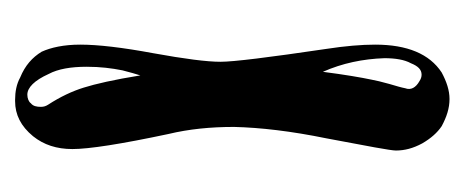

<svg xmlns="http://www.w3.org/2000/svg" viewBox="-206 -508 633 262"><g transform="rotate(-90 111.0 -376.5)"><path d="M144.5 -252.9C156.2 -226.6 162.1 -198.2 163.1 -168.9C163.1 -154.3 161.1 -141.6 156.2 -132.8C152.3 -123 147.5 -118.2 140.6 -118.2C137.7 -118.2 134.8 -119.1 131.8 -121.1C123 -126 119.1 -132.8 122.1 -140.6C123 -145.5 125 -152.3 127.9 -162.1C130.9 -172.9 132.8 -180.7 133.8 -186.5C136.7 -200.2 140.6 -222.7 144.5 -252.9ZM99.6 -627.9C97.7 -630.9 96.7 -633.8 96.7 -637.7C96.7 -643.6 97.7 -648.4 101.6 -651.4C103.5 -654.3 108.4 -656.2 113.3 -656.2C123 -656.2 132.8 -646.5 141.6 -627C148.4 -614.3 151.4 -596.7 151.4 -575.2C151.4 -556.6 149.4 -541 146.5 -526.4C143.6 -515.6 141.6 -507.8 139.6 -502C133.8 -538.1 127.9 -563.5 123 -579.1C118.2 -594.7 110.4 -611.3 99.6 -627.9ZM136.7 -666C127.9 -670.9 117.2 -672.9 106.4 -672.9H104.5C85.9 -672.9 70.3 -665 56.6 -648.4C44.9 -633.8 39.1 -616.2 39.1 -594.7C39.1 -572.3 45.9 -528.3 59.6 -463.9C66.4 -435.5 69.3 -406.2 69.3 -374C68.4 -337.9 63.5 -295.9 53.7 -248C43 -191.4 37.1 -160.2 37.1 -153.3C37.1 -141.6 40 -129.9 46.9 -117.2C53.7 -105.5 61.5 -96.7 70.3 -90.8C83 -84 94.7 -80.1 107.4 -80.1C119.1 -80.1 130.9 -84 143.6 -90.8C168.9 -107.4 181.6 -137.7 181.6 -181.6C181.6 -200.2 179.7 -222.7 175.8 -248C164.1 -327.1 158.2 -375 158.2 -392.6C158.2 -411.1 162.1 -441.4 169.9 -484.4C177.7 -526.4 181.6 -559.6 181.6 -584C181.6 -606.4 177.7 -624 171.9 -636.7C164.1 -649.4 153.3 -659.2 136.7 -666Z"/></g></svg>

Font: Puffy Slushy
Style: Regular
Weight: 400
Designer: Intuisi Creative
Foundry: Intuisi Creative
Version: Version 001.000